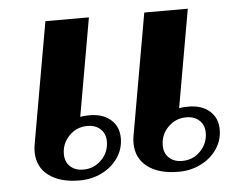

<svg xmlns="http://www.w3.org/2000/svg" viewBox="-45 -613 840 677"><g transform="rotate(-5 375.0 -275.0)"><path d="M61 -105Q61 -119 64 -134L139 -560H293L232 -213Q244 -216 265 -216Q312 -216 340 -191.5Q368 -167 368 -126Q368 -88 347 -57Q326 -26 290 -8Q254 10 211 10Q141 10 101 -20.5Q61 -51 61 -105ZM411 -105Q411 -119 414 -134L489 -560H643L582 -213Q594 -216 615 -216Q662 -216 690 -191.5Q718 -167 718 -126Q718 -88 697 -57Q676 -26 640 -8Q604 10 561 10Q491 10 451 -20.5Q411 -51 411 -105ZM318 -119Q318 -146 300.5 -162.5Q283 -179 254 -179Q216 -179 189.5 -152Q163 -125 163 -87Q163 -60 180.5 -43.5Q198 -27 227 -27Q265 -27 291.5 -54Q318 -81 318 -119ZM668 -119Q668 -146 650.5 -162.5Q633 -179 604 -179Q566 -179 539.5 -152Q513 -125 513 -87Q513 -60 530.5 -43.5Q548 -27 577 -27Q615 -27 641.5 -54Q668 -81 668 -119Z"/></g></svg>

Font: Fahkwang
Style: Bold Italic
Weight: 700
Italic angle: -10°
Designer: Suppakit Chalermlarp | Katatrad Co.,Ltd.
Foundry: Cadson Demak Co.,Ltd.
Version: Version 1.000; ttfautohint (v1.6)